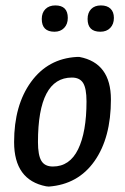

<svg xmlns="http://www.w3.org/2000/svg" viewBox="-20 -679 460 708"><path d="M184 -659Q230 -659 230 -613Q230 -590 216.5 -576Q203 -562 181 -562Q134 -562 134 -609Q134 -632 147.5 -645.5Q161 -659 184 -659ZM400 -613Q400 -590 386.5 -576Q373 -562 350 -562Q303 -562 303 -609Q303 -632 316 -645.5Q329 -659 352 -659Q375 -659 387.5 -647Q400 -635 400 -613ZM263 -469H273Q389 -447 389 -312Q389 -171 328.5 -85Q268 1 160 9L150 8Q32 -15 32 -155Q32 -291 94.5 -377Q157 -463 263 -469ZM245 -393Q120 -393 120 -155Q120 -107 132.5 -86Q145 -65 175 -65Q237 -65 268 -128.5Q299 -192 299 -305Q299 -353 286.5 -373Q274 -393 245 -393Z"/></svg>

Font: Alegreya Sans SC Medium
Style: Italic
Weight: 500
Italic angle: -7°
Designer: Juan Pablo del Peral
Foundry: Huerta Tipografica
Version: Version 2.007